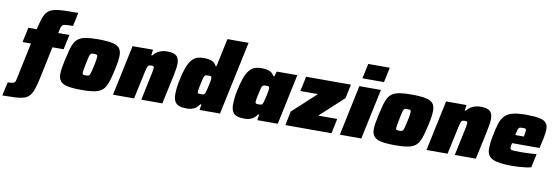

<svg xmlns="http://www.w3.org/2000/svg" viewBox="-124 -1228 5531 1912"><g transform="rotate(10 2641.5 -272.0)"><path d="M-60 199 -30 61Q8 61 24 55.5Q40 50 45 38.5Q50 27 53 10L131 -360H46L78 -510H163L166 -523Q181 -587 195.5 -628Q210 -669 233 -692.5Q256 -716 293.5 -726.5Q331 -737 391.5 -739.5Q452 -742 542 -742L513 -605Q461 -605 436.5 -602Q412 -599 403 -587Q394 -575 388 -547L380 -510H493L461 -360H348L280 -37Q265 34 249.5 78.5Q234 123 212 147.5Q190 172 155.5 182.5Q121 193 68.5 195.5Q16 198 -60 199Z M710 8Q618 8 566 -3Q514 -14 492.5 -40.5Q471 -67 471 -112Q471 -139 476.5 -175Q482 -211 492 -255Q506 -319 518.5 -364.5Q531 -410 548.5 -440Q566 -470 594 -487Q622 -504 667.5 -511Q713 -518 781 -518Q873 -518 925.5 -507Q978 -496 999.5 -469.5Q1021 -443 1021 -397Q1021 -370 1016 -334.5Q1011 -299 1001 -255Q987 -191 974 -145.5Q961 -100 943.5 -70Q926 -40 897.5 -23Q869 -6 823.5 1Q778 8 710 8ZM723 -142Q736 -142 744 -143.5Q752 -145 757.5 -150.5Q763 -156 767.5 -168.5Q772 -181 777 -202Q782 -223 789 -255Q797 -290 800 -311Q803 -332 803 -345Q803 -356 799 -360.5Q795 -365 787.5 -366.5Q780 -368 768 -368Q752 -368 743 -365.5Q734 -363 728.5 -352Q723 -341 717.5 -318.5Q712 -296 704 -255Q697 -219 693 -197.5Q689 -176 689 -164Q689 -154 692.5 -149Q696 -144 703.5 -143Q711 -142 723 -142Z M1024 0 1132 -510H1339L1331 -453H1341Q1362 -480 1386.5 -494Q1411 -508 1435.5 -513Q1460 -518 1479 -518Q1528 -518 1554.5 -506.5Q1581 -495 1592 -472Q1603 -449 1603 -414Q1603 -393 1598 -359Q1593 -325 1585 -289L1523 0H1310L1364 -256Q1369 -280 1373 -301Q1377 -322 1377 -331Q1377 -341 1374.5 -345Q1372 -349 1367 -350.5Q1362 -352 1353 -352Q1339 -352 1330.5 -350Q1322 -348 1316.5 -340Q1311 -332 1306 -315Q1301 -298 1295 -269L1237 0Z M1769 8Q1724 8 1694 -2.5Q1664 -13 1649 -39.5Q1634 -66 1634 -113Q1634 -140 1637.5 -175Q1641 -210 1650 -253Q1666 -331 1684.5 -382.5Q1703 -434 1726.5 -463.5Q1750 -493 1780 -505Q1810 -517 1848 -517Q1876 -517 1901 -513Q1926 -509 1946.5 -497Q1967 -485 1980 -459H1990L2050 -743H2264L2106 0H1899L1908 -57H1897Q1879 -30 1858 -16Q1837 -2 1814.5 3Q1792 8 1769 8ZM1886 -157Q1900 -157 1908 -158.5Q1916 -160 1920.5 -165.5Q1925 -171 1929 -182Q1932 -190 1936 -205.5Q1940 -221 1944 -239.5Q1948 -258 1952 -276Q1956 -294 1958 -309Q1960 -324 1960 -331Q1960 -346 1953.5 -349.5Q1947 -353 1927 -353Q1912 -353 1903 -351Q1894 -349 1888 -340Q1882 -331 1877 -311Q1872 -291 1864 -255Q1857 -225 1854 -206.5Q1851 -188 1851 -177Q1851 -168 1854.5 -163.5Q1858 -159 1866 -158Q1874 -157 1886 -157Z M2353 8Q2308 8 2278 -2.5Q2248 -13 2233 -39.5Q2218 -66 2218 -113Q2218 -140 2221.5 -175Q2225 -210 2234 -253Q2250 -331 2268.5 -382.5Q2287 -434 2310.5 -463.5Q2334 -493 2364 -505Q2394 -517 2432 -517Q2460 -517 2485 -513Q2510 -509 2530.5 -497Q2551 -485 2564 -459H2574L2590 -510H2798L2690 0H2483L2492 -57H2481Q2463 -30 2442 -16Q2421 -2 2398.5 3Q2376 8 2353 8ZM2470 -157Q2484 -157 2492 -158.5Q2500 -160 2504.5 -165.5Q2509 -171 2513 -182Q2516 -190 2520 -205.5Q2524 -221 2528 -239.5Q2532 -258 2536 -276Q2540 -294 2542 -309Q2544 -324 2544 -331Q2544 -346 2537.5 -349.5Q2531 -353 2511 -353Q2496 -353 2487 -351Q2478 -349 2472 -340Q2466 -331 2461 -311Q2456 -291 2448 -255Q2441 -225 2438 -206.5Q2435 -188 2435 -177Q2435 -168 2438.5 -163.5Q2442 -159 2450 -158Q2458 -157 2470 -157Z M2767 0 2796 -142 3033 -360H2855L2887 -510H3340L3310 -368L3073 -150H3265L3233 0Z M3442 -592 3474 -743H3692L3660 -592ZM3318 0 3425 -510H3643L3535 0Z M3880 8Q3788 8 3736 -3Q3684 -14 3662.5 -40.5Q3641 -67 3641 -112Q3641 -139 3646.5 -175Q3652 -211 3662 -255Q3676 -319 3688.5 -364.5Q3701 -410 3718.5 -440Q3736 -470 3764 -487Q3792 -504 3837.5 -511Q3883 -518 3951 -518Q4043 -518 4095.5 -507Q4148 -496 4169.5 -469.5Q4191 -443 4191 -397Q4191 -370 4186 -334.5Q4181 -299 4171 -255Q4157 -191 4144 -145.5Q4131 -100 4113.5 -70Q4096 -40 4067.5 -23Q4039 -6 3993.5 1Q3948 8 3880 8ZM3893 -142Q3906 -142 3914 -143.5Q3922 -145 3927.5 -150.5Q3933 -156 3937.5 -168.5Q3942 -181 3947 -202Q3952 -223 3959 -255Q3967 -290 3970 -311Q3973 -332 3973 -345Q3973 -356 3969 -360.5Q3965 -365 3957.5 -366.5Q3950 -368 3938 -368Q3922 -368 3913 -365.5Q3904 -363 3898.5 -352Q3893 -341 3887.5 -318.5Q3882 -296 3874 -255Q3867 -219 3863 -197.5Q3859 -176 3859 -164Q3859 -154 3862.5 -149Q3866 -144 3873.5 -143Q3881 -142 3893 -142Z M4194 0 4302 -510H4509L4501 -453H4511Q4532 -480 4556.5 -494Q4581 -508 4605.5 -513Q4630 -518 4649 -518Q4698 -518 4724.5 -506.5Q4751 -495 4762 -472Q4773 -449 4773 -414Q4773 -393 4768 -359Q4763 -325 4755 -289L4693 0H4480L4534 -256Q4539 -280 4543 -301Q4547 -322 4547 -331Q4547 -341 4544.5 -345Q4542 -349 4537 -350.5Q4532 -352 4523 -352Q4509 -352 4500.5 -350Q4492 -348 4486.5 -340Q4481 -332 4476 -315Q4471 -298 4465 -269L4407 0Z M5063 8Q4963 8 4906.5 -5Q4850 -18 4827.5 -46.5Q4805 -75 4805 -119Q4805 -147 4808.5 -180.5Q4812 -214 4820 -254Q4834 -325 4849 -375Q4864 -425 4891.5 -456.5Q4919 -488 4970 -503Q5021 -518 5107 -518Q5197 -518 5246.5 -507.5Q5296 -497 5315 -473Q5334 -449 5334 -408Q5334 -389 5330 -362Q5326 -335 5320 -307Q5314 -279 5308 -254L5299 -215H5021Q5020 -208 5017 -194Q5014 -180 5014 -174Q5014 -158 5020.5 -151.5Q5027 -145 5050.5 -143.5Q5074 -142 5125 -142Q5142 -142 5167.5 -143Q5193 -144 5222.5 -145.5Q5252 -147 5281 -149L5252 -12Q5232 -6 5201 -1.5Q5170 3 5134 5.5Q5098 8 5063 8ZM5039 -300H5125L5128 -316Q5131 -333 5133 -343.5Q5135 -354 5135 -362Q5135 -372 5131.5 -376.5Q5128 -381 5120 -382Q5112 -383 5099 -383Q5083 -383 5074 -381Q5065 -379 5059.5 -371.5Q5054 -364 5049.5 -347Q5045 -330 5039 -300Z"/></g></svg>

Font: Saira Thin Black
Style: Italic
Weight: 900
Italic angle: -12°
Version: Version 1.101